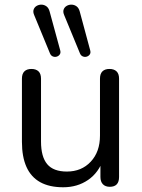

<svg xmlns="http://www.w3.org/2000/svg" viewBox="-20 -786 601 815"><path d="M248.4 8.9Q189.5 8.9 150.5 -12.8Q111.6 -34.5 92.4 -77.3Q73.1 -120.2 73.1 -184V-452Q73.1 -472.9 83.6 -483.1Q94 -493.3 113.4 -493.3Q132.8 -493.3 143.5 -483.1Q154.1 -472.9 154.1 -452V-185.2Q154.1 -120.5 180.4 -89.1Q206.7 -57.8 263.9 -57.8Q326.1 -57.8 365.2 -99.7Q404.4 -141.6 404.4 -210.3V-452Q404.4 -472.9 414.8 -483.1Q425.2 -493.3 444.6 -493.3Q464 -493.3 474.7 -483.1Q485.4 -472.9 485.4 -452V-34.8Q485.4 6.9 446.1 6.9Q427.2 6.9 416.7 -4Q406.3 -14.9 406.3 -34.8V-126.2L419.3 -112.1Q399.3 -53.3 353.9 -22.2Q308.5 8.9 248.4 8.9ZM319.5 -559.2 252.4 -722Q246.5 -735.7 250.2 -745.7Q253.9 -755.8 263.2 -761.1Q272.4 -766.5 283.9 -766.3Q295.4 -766 305 -759.1Q314.5 -752.2 318.5 -737L362.9 -572.3Q365.8 -561.6 361 -554.8Q356.1 -547.9 347.8 -545.5Q339.5 -543.1 331.5 -546.5Q323.4 -549.9 319.5 -559.2ZM192.2 -559.2 125.1 -722Q119.2 -735.7 122.9 -745.7Q126.5 -755.8 135.8 -761.1Q145.1 -766.5 156.4 -766.3Q167.6 -766 177.2 -759.1Q186.7 -752.2 190.7 -737L235.6 -572.3Q238.5 -561.6 233.6 -554.8Q228.8 -547.9 220.5 -545.5Q212.2 -543.1 204.1 -546.5Q196.1 -549.9 192.2 -559.2Z"/></svg>

Font: Nunito ExtraLight
Style: Regular
Weight: 200
Designer: Vernon Adams
Foundry: Vernon Adams
Version: Version 3.602